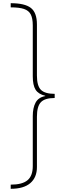

<svg xmlns="http://www.w3.org/2000/svg" viewBox="-20 -813 402 1201"><path d="M47 -793Q135 -793 173 -763.5Q211 -734 211 -660V-340Q211 -276 236 -251Q261 -226 322 -226V-200Q261 -200 236 -174Q211 -148 211 -83V232Q211 297 169.5 332.5Q128 368 47 368V342Q119 342 152 314.5Q185 287 185 226V-87Q185 -138 202.5 -171Q220 -204 263 -212V-214Q220 -224 202.5 -252Q185 -280 185 -336V-654Q185 -698 172.5 -722.5Q160 -747 130 -757Q100 -767 47 -767Z"/></svg>

Font: Noto Sans Kannada Thin
Style: Regular
Weight: 100
Designer: Jelle Bosma - Monotype Design Team
Foundry: Monotype Imaging Inc.
Version: Version 2.005; ttfautohint (v1.8.4.7-5d5b)